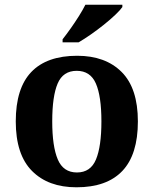

<svg xmlns="http://www.w3.org/2000/svg" viewBox="-20 -786 654 816"><path d="M305 10Q185 10 116 -59.5Q47 -129 47 -270Q47 -411 113 -480Q179 -549 308 -549Q428 -549 497 -480Q566 -411 566 -270Q566 -129 500 -59.5Q434 10 305 10ZM307 -53Q365 -53 388 -108.5Q411 -164 411 -270Q411 -377 387.5 -431Q364 -485 306 -485Q248 -485 225 -431Q202 -377 202 -270Q202 -164 225.5 -108.5Q249 -53 307 -53ZM246 -619Q261 -638 279.5 -664Q298 -690 315 -717Q332 -744 343 -766H500V-756Q491 -743 470 -723Q449 -703 421.5 -681Q394 -659 366 -639.5Q338 -620 314 -606H246Z"/></svg>

Font: Noto Serif Gurmukhi
Style: Bold
Weight: 700
Designer: Vaibhav Singh and the Monotype Design Team
Foundry: Monotype Imaging Inc.
Version: Version 2.004; ttfautohint (v1.8.4.7-5d5b)